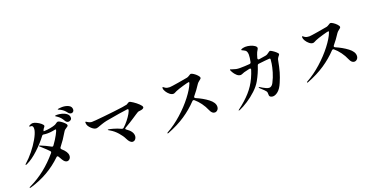

<svg xmlns="http://www.w3.org/2000/svg" viewBox="-25 -1696 5049 2585"><g transform="rotate(-20 2500.0 -404.0)"><path d="M991 -762Q991 -742 979.5 -731Q968 -720 953 -720Q928 -720 910 -743Q889 -771 870.5 -786.5Q852 -802 827 -815Q820 -818 808 -823Q796 -828 796 -832Q796 -837 821 -839.5Q846 -842 862 -842Q912 -842 951.5 -822.5Q991 -803 991 -762ZM847 -590Q847 -579 842 -574Q837 -569 824 -561Q809 -552 797.5 -542.5Q786 -533 776 -515Q723 -423 657 -340Q652 -334 652 -326Q652 -318 660 -310Q732 -248 732 -195Q732 -167 716 -149.5Q700 -132 679 -132Q646 -132 618 -179L589 -229Q583 -240 574 -240Q567 -240 559 -232Q369 -48 106 30Q94 34 87 34Q80 34 80 29Q80 24 100 15Q327 -93 510 -310Q516 -318 516 -324Q516 -332 509 -339Q483 -368 416 -428L396 -446Q390 -451 390 -454Q390 -458 395 -458Q400 -458 406 -456Q479 -427 547 -389Q552 -385 559 -385Q568 -385 576 -396Q623 -461 652 -515.5Q681 -570 681 -581Q681 -589 672 -589Q665 -588 632 -581.5Q599 -575 559 -575Q527 -575 504 -579L496 -580Q484 -580 477 -569Q414 -484 325 -401.5Q236 -319 161 -284Q149 -278 145 -277Q143 -276 140 -276Q134 -276 134 -280Q134 -286 147 -296Q201 -343 258 -413.5Q315 -484 356 -556Q397 -628 407 -677Q409 -693 409 -701Q409 -739 383 -742Q379 -742 368 -742.5Q357 -743 357 -748Q357 -756 378 -765Q399 -774 413 -774Q435 -774 468.5 -758Q502 -742 526.5 -721Q551 -700 551 -686Q551 -678 541 -666.5Q531 -655 528 -650L525 -645Q513 -620 519 -620H527Q564 -620 613 -629Q662 -638 685 -648Q696 -652 712 -664Q719 -669 726 -673Q733 -677 740 -677Q753 -677 779 -660Q805 -643 826 -622Q847 -601 847 -590ZM924 -668Q924 -648 909 -637Q894 -626 878 -626Q865 -626 853.5 -633Q842 -640 834 -654Q817 -684 799 -704.5Q781 -725 754 -743Q747 -748 739.5 -752.5Q732 -757 732 -760Q732 -767 760 -767Q790 -767 828.5 -757.5Q867 -748 895.5 -725.5Q924 -703 924 -668Z M1888 -468Q1888 -454 1871 -446Q1854 -438 1828 -436Q1809 -435 1798.5 -430Q1788 -425 1763 -408L1707 -371Q1696 -364 1650 -334.5Q1604 -305 1572 -288Q1561 -283 1561 -275Q1561 -267 1571 -261Q1653 -206 1653 -143Q1653 -117 1637.5 -97Q1622 -77 1598 -77Q1559 -77 1526 -146Q1505 -191 1460 -242Q1415 -293 1364 -322Q1356 -327 1349 -331Q1342 -335 1338.5 -337.5Q1335 -340 1335 -342Q1335 -346 1341 -346Q1356 -346 1410 -331Q1464 -316 1515 -292Q1523 -289 1529 -289Q1537 -289 1544 -295Q1579 -326 1613 -368.5Q1647 -411 1668.5 -449Q1690 -487 1690 -504Q1690 -513 1677 -513Q1668 -513 1549 -494.5Q1430 -476 1360 -462Q1320 -453 1290 -442.5Q1260 -432 1254 -430Q1237 -423 1222 -418.5Q1207 -414 1197 -414Q1177 -414 1154 -429.5Q1131 -445 1112.5 -467Q1094 -489 1089 -508Q1085 -521 1085 -533Q1085 -548 1091 -548Q1094 -548 1100.5 -544Q1107 -540 1111 -537Q1144 -516 1172 -516Q1185 -516 1205 -518L1226 -519Q1334 -528 1495 -546.5Q1656 -565 1690 -575Q1700 -579 1710 -587Q1724 -597 1734 -597Q1747 -597 1785.5 -571.5Q1824 -546 1856 -515.5Q1888 -485 1888 -468Z M2578 -356Q2578 -347 2590 -341Q2686 -300 2757 -246Q2828 -192 2828 -135Q2828 -105 2810.5 -87Q2793 -69 2771 -69Q2731 -69 2707 -126Q2683 -183 2646 -233.5Q2609 -284 2567 -319Q2562 -324 2553 -324Q2544 -324 2537 -316Q2451 -225 2343 -152.5Q2235 -80 2089 -23Q2084 -21 2080 -21Q2074 -21 2074 -26Q2074 -31 2085 -37Q2191 -95 2295.5 -188.5Q2400 -282 2476.5 -381.5Q2553 -481 2581 -554Q2584 -565 2584 -569Q2584 -574 2578 -574Q2565 -574 2493.5 -553.5Q2422 -533 2382 -516Q2373 -512 2358 -504Q2343 -496 2332 -496Q2307 -496 2281 -517Q2255 -538 2237.5 -566.5Q2220 -595 2220 -616Q2220 -623 2222 -627.5Q2224 -632 2227 -632Q2230 -632 2238 -624Q2246 -616 2256 -611Q2280 -597 2316 -597Q2336 -597 2442.5 -614.5Q2549 -632 2578 -638Q2592 -641 2615 -656Q2634 -669 2641 -669Q2655 -669 2681 -652Q2707 -635 2727.5 -612.5Q2748 -590 2748 -576Q2748 -568 2741.5 -561Q2735 -554 2722 -545Q2697 -526 2687 -511Q2637 -433 2583 -369Q2578 -363 2578 -356Z M3851 -515Q3851 -507 3842 -496Q3833 -485 3829 -480Q3816 -462 3812 -445Q3793 -342 3774.5 -278Q3756 -214 3726 -145Q3695 -71 3655.5 -38Q3616 -5 3580 -5Q3562 -5 3546.5 -14.5Q3531 -24 3531 -41Q3531 -68 3529 -78.5Q3527 -89 3520 -99Q3503 -121 3464 -155L3448 -170Q3439 -179 3439 -183Q3439 -187 3443 -187Q3445 -187 3456 -183Q3462 -179 3485 -165Q3508 -151 3532 -141Q3556 -131 3575 -131Q3589 -131 3604.5 -142Q3620 -153 3632 -176Q3667 -243 3686.5 -310.5Q3706 -378 3713 -424.5Q3720 -471 3720 -486Q3720 -499 3705 -499Q3686 -498 3644.5 -494Q3603 -490 3552 -484Q3534 -483 3529 -466Q3497 -366 3443 -270Q3409 -210 3348 -153Q3287 -96 3219.5 -52.5Q3152 -9 3098 14Q3089 17 3084 17Q3080 17 3080 14Q3080 11 3092 2Q3193 -73 3266 -154.5Q3339 -236 3384 -335Q3410 -392 3425 -441Q3427 -447 3427 -450Q3427 -458 3421 -461Q3415 -464 3405 -462Q3370 -455 3326 -443Q3316 -440 3293 -430Q3280 -424 3273 -424Q3242 -424 3216 -448Q3190 -472 3173.5 -501Q3157 -530 3157 -538Q3157 -544 3162 -544Q3165 -544 3186 -536Q3214 -526 3238 -521Q3262 -516 3293 -516Q3359 -516 3431 -522Q3448 -523 3453 -542Q3466 -604 3466 -645Q3466 -675 3455.5 -693Q3445 -711 3415 -724Q3410 -726 3403.5 -729Q3397 -732 3394.5 -734Q3392 -736 3392 -739Q3392 -748 3415 -754Q3438 -760 3460 -760Q3491 -760 3526 -750Q3561 -740 3584.5 -723.5Q3608 -707 3608 -690Q3608 -680 3597 -663Q3582 -642 3570 -605Q3561 -572 3557 -562Q3556 -559 3556 -554Q3556 -546 3561.5 -542Q3567 -538 3577 -539L3670 -554Q3687 -557 3698.5 -564Q3710 -571 3725 -582Q3731 -587 3737.5 -591Q3744 -595 3749 -595Q3758 -595 3783.5 -578.5Q3809 -562 3830 -542.5Q3851 -523 3851 -515Z M4578 -356Q4578 -347 4590 -341Q4686 -300 4757 -246Q4828 -192 4828 -135Q4828 -105 4810.5 -87Q4793 -69 4771 -69Q4731 -69 4707 -126Q4683 -183 4646 -233.5Q4609 -284 4567 -319Q4562 -324 4553 -324Q4544 -324 4537 -316Q4451 -225 4343 -152.5Q4235 -80 4089 -23Q4084 -21 4080 -21Q4074 -21 4074 -26Q4074 -31 4085 -37Q4191 -95 4295.5 -188.5Q4400 -282 4476.5 -381.5Q4553 -481 4581 -554Q4584 -565 4584 -569Q4584 -574 4578 -574Q4565 -574 4493.5 -553.5Q4422 -533 4382 -516Q4373 -512 4358 -504Q4343 -496 4332 -496Q4307 -496 4281 -517Q4255 -538 4237.5 -566.5Q4220 -595 4220 -616Q4220 -623 4222 -627.5Q4224 -632 4227 -632Q4230 -632 4238 -624Q4246 -616 4256 -611Q4280 -597 4316 -597Q4336 -597 4442.5 -614.5Q4549 -632 4578 -638Q4592 -641 4615 -656Q4634 -669 4641 -669Q4655 -669 4681 -652Q4707 -635 4727.5 -612.5Q4748 -590 4748 -576Q4748 -568 4741.5 -561Q4735 -554 4722 -545Q4697 -526 4687 -511Q4637 -433 4583 -369Q4578 -363 4578 -356Z"/></g></svg>

Font: Shippori Mincho B1
Style: Bold
Weight: 700
Designer: FONTDASU
Foundry: FONTDASU / Google Inc. / but / Adobe
Version: Version 3.110; ttfautohint (v1.8.3)